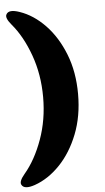

<svg xmlns="http://www.w3.org/2000/svg" viewBox="-59 -779 520 947"><g transform="rotate(-5 201.0 -305.0)"><path d="M326.5 -304.5Q326.5 -195 291.8 -106.8Q257 -18.5 199.8 41Q142.5 100.5 75 124Q21 142.5 8.5 116.5Q0 100 29.5 65Q83.5 1.5 118.5 -95.5Q153.5 -192.5 153.5 -304.5Q153.5 -416.5 118.5 -513.5Q83.5 -610.5 29.5 -674Q0 -709 8.5 -725.5Q21 -751.5 75 -732.5Q142.5 -709.5 199.8 -650Q257 -590.5 291.8 -502.2Q326.5 -414 326.5 -304.5Z"/></g></svg>

Font: Fraunces 9pt Soft Black
Style: Regular
Weight: 900
Version: Version 1.000;[b76b70a41]